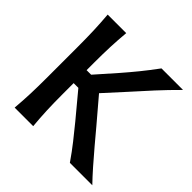

<svg xmlns="http://www.w3.org/2000/svg" viewBox="-192 -948 1126 1126"><g transform="rotate(45 370.5 -385.5)"><path d="M82 0Q87.4 -63.5 89.6 -122.3Q91.8 -181.2 91.8 -253.4V-513.7Q91.8 -587.4 89.6 -647.2Q87.4 -707 82 -771.5H235.8Q230 -707 227.5 -647.2Q225.1 -587.4 225.1 -513.7V-453.6H262.7L374 -579.6Q413.1 -624.5 449.2 -668.9Q485.4 -713.4 528.3 -771.5H707Q646 -710.9 591.8 -651.9Q537.6 -592.8 484.9 -533.7L372.1 -409.7L497.6 -262.2Q532.2 -220.7 572.8 -172.6Q613.3 -124.5 653.3 -79.1Q693.4 -33.7 726.1 0H540Q502 -55.2 465.1 -101.8Q428.2 -148.4 391.1 -193.8L264.2 -346.2H225.1V-253.4Q225.1 -181.2 227.5 -122.3Q230 -63.5 235.8 0Z"/></g></svg>

Font: Pinar-DS3-FD SemiBold
Style: Regular
Weight: 600
Designer: Amin Abedi
Version: Version 3.000